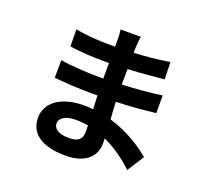

<svg xmlns="http://www.w3.org/2000/svg" viewBox="-142 -977 1285 1200"><g transform="rotate(20 500.0 -376.5)"><path d="M477 -131C477 -74 443 -58 390 -58C322 -58 287 -82 287 -119C287 -153 325 -180 395 -180C423 -180 450 -177 476 -173C477 -156 477 -142 477 -131ZM873 -106C816 -154 721 -220 596 -256C593 -294 591 -334 589 -371C685 -374 762 -381 851 -391V-508C770 -498 687 -489 587 -485L588 -588C683 -593 763 -601 828 -607L825 -721C739 -708 666 -700 589 -697L590 -736C591 -761 594 -786 597 -806H462C466 -787 467 -756 467 -738V-693H418C357 -693 265 -700 203 -712L204 -599C261 -590 356 -584 419 -584H466V-481H419C366 -481 237 -488 180 -499L179 -382C245 -374 359 -369 417 -369H468C469 -340 470 -309 472 -279C452 -281 432 -282 411 -282C258 -282 166 -212 166 -112C166 -7 250 53 408 53C539 53 603 -12 603 -97C603 -107 603 -119 602 -132C681 -96 749 -45 802 5Z"/></g></svg>

Font: Source Han Sans Old Style Bold
Style: Regular
Weight: 700
Designer: Ryoko NISHIZUKA (kana & ideographs); Paul D. Hunt (Latin, Greek & Cyrillic); Wenlong ZHANG (bopomofo); Sandoll Communica
Foundry: Adobe Systems Incorporated
Version: Version 1.004;PS 1.004;hotconv 1.0.81;makeotf.lib2.5.63406